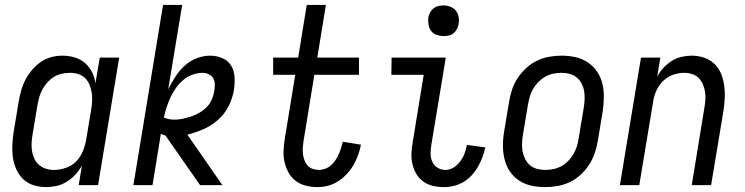

<svg xmlns="http://www.w3.org/2000/svg" viewBox="-20 -755 3040 783"><path d="M169 8Q142 8 117.5 0.5Q93 -7 75 -24Q57 -41 46.5 -64.5Q36 -88 32.5 -113.5Q29 -139 30.5 -166Q32 -193 36 -219L56 -339Q60 -362 66 -384.5Q72 -407 83 -428.5Q94 -450 110 -469Q126 -488 146 -502Q166 -516 189 -522Q212 -528 235 -528Q260 -528 284 -521Q308 -514 326 -498.5Q344 -483 355 -461.5Q366 -440 369 -415L387 -520H466L380 0H301L314 -80Q303 -60 287.5 -43Q272 -26 252.5 -14Q233 -2 211.5 3Q190 8 169 8ZM200 -62Q223 -62 247.5 -70Q272 -78 289.5 -95.5Q307 -113 317 -136.5Q327 -160 331 -183L351 -303Q354 -321 355.5 -339Q357 -357 354.5 -374Q352 -391 346 -407Q340 -423 328.5 -435Q317 -447 300.5 -452.5Q284 -458 266 -458Q250 -458 233 -454.5Q216 -451 201 -442Q186 -433 174 -420Q162 -407 153.5 -391.5Q145 -376 140.5 -360Q136 -344 133 -328L113 -208Q110 -191 109 -173.5Q108 -156 110.5 -139.5Q113 -123 120 -108Q127 -93 139 -82.5Q151 -72 167 -67Q183 -62 200 -62Z M524 0 645 -735H723L666 -391Q679 -417 695 -442Q711 -467 733 -487Q755 -507 782.5 -517.5Q810 -528 837 -528Q863 -528 886.5 -518Q910 -508 922.5 -487.5Q935 -467 936.5 -441Q938 -415 934 -389Q929 -356 913 -323.5Q897 -291 870 -267Q843 -243 810.5 -228.5Q778 -214 744 -206L887 0H796L655 -202Q650 -204 645.5 -205.5Q641 -207 636 -209L602 0ZM692 -267Q709 -267 726.5 -271Q744 -275 761 -280.5Q778 -286 794.5 -296Q811 -306 824 -319.5Q837 -333 844 -349.5Q851 -366 854 -384Q856 -397 856 -410.5Q856 -424 850 -435Q844 -446 832 -452Q820 -458 807 -458Q786 -458 765 -450.5Q744 -443 727 -428.5Q710 -414 697 -395.5Q684 -377 675 -357.5Q666 -338 659.5 -317.5Q653 -297 648 -276Q659 -271 670 -269Q681 -267 692 -267Z M1274 8Q1250 8 1226.5 2Q1203 -4 1185 -18Q1167 -32 1156 -52.5Q1145 -73 1140 -96Q1135 -119 1136.5 -143.5Q1138 -168 1142 -193L1184 -450H1094V-520H1196L1231 -735H1309L1274 -520H1444V-450H1262L1218 -181Q1216 -168 1215 -154Q1214 -140 1215.5 -127Q1217 -114 1221.5 -102Q1226 -90 1234 -80.5Q1242 -71 1254.5 -66.5Q1267 -62 1280 -62Q1293 -62 1306.5 -67Q1320 -72 1330.5 -81.5Q1341 -91 1348.5 -102.5Q1356 -114 1361.5 -126.5Q1367 -139 1371 -151.5Q1375 -164 1378 -177L1452 -165Q1448 -144 1440.5 -123Q1433 -102 1421.5 -82Q1410 -62 1394 -45Q1378 -28 1358.5 -15.5Q1339 -3 1317.5 2.5Q1296 8 1274 8Z M1790 8Q1767 8 1745.5 3Q1724 -2 1706.5 -14.5Q1689 -27 1678 -45.5Q1667 -64 1662 -85.5Q1657 -107 1658 -130Q1659 -153 1663 -175L1708 -450H1576L1577 -520H1798L1739 -164Q1736 -146 1736 -128.5Q1736 -111 1743 -95.5Q1750 -80 1764.5 -71Q1779 -62 1797 -62Q1814 -62 1830 -72Q1846 -82 1857 -97Q1868 -112 1874.5 -129Q1881 -146 1884 -164L1959 -154Q1955 -134 1947.5 -114Q1940 -94 1929.5 -75.5Q1919 -57 1904 -40.5Q1889 -24 1870.5 -13Q1852 -2 1831.5 3Q1811 8 1790 8ZM1788 -608Q1774 -608 1760 -613Q1746 -618 1738 -629Q1730 -640 1727.5 -655Q1725 -670 1727 -685Q1729 -695 1734.5 -705Q1740 -715 1748.5 -721.5Q1757 -728 1767.5 -730.5Q1778 -733 1789 -733Q1803 -733 1817 -727.5Q1831 -722 1839.5 -711Q1848 -700 1850.5 -685Q1853 -670 1850 -655Q1848 -645 1842.5 -635Q1837 -625 1828.5 -618.5Q1820 -612 1809.5 -610Q1799 -608 1788 -608Z M2203 8Q2174 8 2146.5 2Q2119 -4 2096.5 -19Q2074 -34 2059 -56.5Q2044 -79 2037.5 -106Q2031 -133 2031 -161.5Q2031 -190 2036 -219L2056 -339Q2060 -364 2068 -389Q2076 -414 2091 -436.5Q2106 -459 2126 -477.5Q2146 -496 2170 -507.5Q2194 -519 2219.5 -523.5Q2245 -528 2270 -528Q2299 -528 2326.5 -522Q2354 -516 2376.5 -501Q2399 -486 2414.5 -463.5Q2430 -441 2436.5 -414Q2443 -387 2442.5 -358.5Q2442 -330 2438 -301L2418 -181Q2414 -156 2405.5 -131Q2397 -106 2382.5 -83.5Q2368 -61 2348 -42.5Q2328 -24 2304 -12.5Q2280 -1 2254 3.5Q2228 8 2203 8ZM2204 -62Q2220 -62 2237 -65.5Q2254 -69 2269.5 -77.5Q2285 -86 2297.5 -99Q2310 -112 2319 -127.5Q2328 -143 2333 -159.5Q2338 -176 2340 -192L2360 -312Q2363 -330 2364 -347.5Q2365 -365 2362.5 -381.5Q2360 -398 2352.5 -413Q2345 -428 2332.5 -438.5Q2320 -449 2304 -453.5Q2288 -458 2270 -458Q2254 -458 2236.5 -454.5Q2219 -451 2204 -442.5Q2189 -434 2176 -421Q2163 -408 2154 -392.5Q2145 -377 2140.5 -360.5Q2136 -344 2133 -328L2113 -208Q2110 -190 2109 -172.5Q2108 -155 2111 -138.5Q2114 -122 2121.5 -107Q2129 -92 2141 -81.5Q2153 -71 2169.5 -66.5Q2186 -62 2204 -62Z M2508 0 2594 -520H2673L2660 -442Q2670 -461 2685 -477.5Q2700 -494 2718.5 -506Q2737 -518 2758.5 -523Q2780 -528 2800 -528Q2827 -528 2851 -520Q2875 -512 2893 -495Q2911 -478 2920.5 -454.5Q2930 -431 2933.5 -405.5Q2937 -380 2935.5 -353.5Q2934 -327 2930 -301L2880 0H2801L2852 -312Q2855 -329 2856.5 -346Q2858 -363 2855.5 -379.5Q2853 -396 2846.5 -411Q2840 -426 2829 -437Q2818 -448 2802.5 -453Q2787 -458 2770 -458Q2747 -458 2723.5 -449.5Q2700 -441 2682.5 -423Q2665 -405 2655.5 -382.5Q2646 -360 2643 -337L2587 0Z"/></svg>

Font: Iosevka Custom
Style: Italic
Weight: 400
Italic angle: -9°
Monospace: yes
Designer: Belleve Invis
Foundry: Belleve Invis
Version: Version 30.3.3; ttfautohint (v1.8.3)